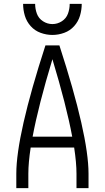

<svg xmlns="http://www.w3.org/2000/svg" viewBox="-20 -969 540 989"><path d="M64 0V-74Q64 -273 214 -735H286Q436 -273 436 -74V0H374V-74Q374 -130 362 -209H138Q126 -130 126 -74V0ZM148 -265H352Q322 -426 250 -664Q178 -426 148 -265ZM250 -789Q219 -789 189 -800Q159 -811 138 -834.5Q117 -858 108 -888Q99 -918 99 -949H161Q161 -923 170 -898.5Q179 -874 201.5 -859.5Q224 -845 250 -845Q276 -845 298.5 -859.5Q321 -874 330 -898.5Q339 -923 339 -949H401Q401 -918 392 -888Q383 -858 362 -834.5Q341 -811 311 -800Q281 -789 250 -789Z"/></svg>

Font: Iosevka SS01 Light
Style: Regular
Weight: 300
Monospace: yes
Designer: Belleve Invis
Foundry: Belleve Invis
Version: 2.3.3; ttfautohint (v1.8.3)